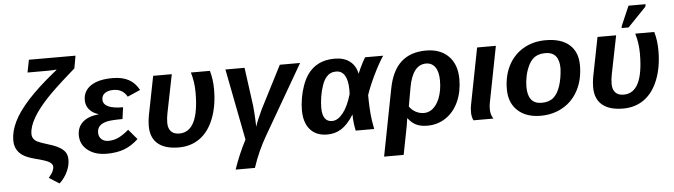

<svg xmlns="http://www.w3.org/2000/svg" viewBox="-54 -966 4930 1404"><g transform="rotate(-5 2411.5 -264.0)"><path d="M394.5 111.8Q383.8 135.7 368.2 157.5Q352.5 179.2 333.5 196.3L258.8 148.9Q283.7 118.7 291 101.1Q298.3 84 298.3 70.8Q298.3 50.8 273.9 35.2Q250.5 20.5 171.4 0.5Q114.3 -14.2 85 -33.2Q55.2 -51.8 39.6 -80.1Q23.9 -108.4 23.9 -147.9Q23.9 -212.4 57.9 -282.7Q91.8 -353 165.5 -434.3Q239.3 -515.6 357.4 -611.8L382.8 -632.3L383.3 -635.3Q365.7 -633.8 350.6 -633.1Q335.4 -632.3 322.8 -632.3H170.9L189 -724.6H531.2L514.6 -632.3L466.8 -590.3Q411.1 -541.5 369.1 -501.5Q327.1 -461.4 298.3 -430.7Q266.1 -396 241.5 -364Q216.8 -332 199.7 -302.7Q160.2 -235.4 160.2 -182.1Q160.2 -143.6 198.7 -123.5Q217.8 -113.8 273.9 -96.7Q349.6 -74.7 380.9 -46.4Q398.4 -31.2 406 -12.9Q413.6 5.4 413.6 27.3Q413.6 69.8 394.5 111.8Z M717.3 -83Q760.7 -83 797.1 -102.3Q833.5 -121.6 867.2 -151.4L929.7 -77.6Q879.9 -31.2 825.2 -10.7Q770.5 9.8 696.8 9.8Q610.8 9.8 557.6 -32.7Q504.4 -75.2 504.4 -142.6Q504.4 -202.1 544.7 -238.5Q585 -274.9 662.1 -282.7L662.6 -283.7Q619.6 -295.9 595 -325.2Q570.3 -354.5 570.3 -393.6Q570.3 -461.9 626.5 -499.8Q682.6 -537.6 785.6 -537.6Q857.4 -537.6 904.5 -512Q951.7 -486.3 979.5 -433.6L885.7 -392.6Q869.6 -421.4 844.7 -436Q819.8 -450.7 786.1 -450.7Q745.6 -450.7 722.4 -434.1Q699.2 -417.5 699.2 -387.7Q699.2 -318.4 844.7 -318.4L833 -232.9Q752 -232.9 718.8 -225.1Q684.1 -217.3 665.3 -199Q646.5 -180.7 646.5 -148.4Q646.5 -119.6 665.8 -101.3Q685.1 -83 717.3 -83Z M1482.9 -177.7Q1446.8 -85.4 1381.1 -37.8Q1315.4 9.8 1226.1 9.8Q1125.5 9.8 1072.8 -34.4Q1020 -78.6 1020 -164.6Q1020 -200.2 1026.4 -236.8L1084 -528.3H1220.7L1164.1 -246.6Q1156.7 -212.4 1156.7 -175.3Q1156.7 -137.2 1176.8 -114.3Q1196.8 -91.3 1238.8 -91.3Q1310.5 -91.3 1346.4 -163.6Q1382.3 -235.8 1382.3 -380.4Q1382.3 -458.5 1360.8 -528.3H1500.5Q1519 -465.3 1519 -390.1Q1519 -270.5 1482.9 -177.7Z M1872.1 -26.4Q1806.2 85.9 1766.6 207.5H1625Q1661.1 100.6 1715.8 -5.4L1614.3 -528.3H1754.9L1793 -247.6Q1795.4 -229 1797.4 -197.5Q1799.3 -166 1800.8 -136.2Q1802.2 -106.4 1802.2 -91.8Q1810.1 -116.2 1823.2 -147.9Q1836.4 -179.7 1855 -218.3L2013.7 -528.3H2162.6Z M2416.5 -537.6Q2485.4 -537.6 2527.8 -504.6Q2570.3 -471.7 2581.5 -413.6H2582.5Q2587.9 -427.7 2598.4 -450.2Q2608.9 -472.7 2620.4 -494.6Q2631.8 -516.6 2639.6 -528.3H2772.5Q2755.9 -504.4 2736.6 -469.7Q2717.3 -435.1 2698.5 -396.2Q2679.7 -357.4 2663.8 -319.6Q2647.9 -281.7 2637.7 -251Q2637.7 -225.6 2638.4 -202.9Q2639.2 -180.2 2640.1 -160.2Q2641.6 -133.8 2643.3 -112.1Q2645 -90.3 2648.9 -64.7Q2652.8 -39.1 2660.2 0H2524.4Q2511.7 -62 2511.7 -109.9V-117.2H2509.8Q2464.4 -46.4 2418.5 -18.1Q2372.6 10.3 2315.4 10.3Q2233.9 10.3 2189.7 -41Q2145.5 -92.3 2145.5 -183.1Q2145.5 -225.6 2153.6 -272.5Q2161.6 -319.3 2177.5 -363.3Q2193.4 -407.2 2215.8 -439.9Q2283.2 -537.6 2416.5 -537.6ZM2418.5 -442.9Q2375 -442.9 2347.7 -411.1Q2329.1 -389.6 2315.7 -351.8Q2302.2 -314 2295.2 -270.5Q2288.1 -227.1 2288.1 -189Q2288.1 -85 2359.4 -85Q2400.9 -85 2439.2 -132.8Q2477.5 -180.7 2503.4 -269.5L2504.4 -300.8Q2504.4 -368.7 2482.9 -405.8Q2461.4 -442.9 2418.5 -442.9Z M3087.9 -538.6Q3191.9 -538.6 3252.2 -477.8Q3312.5 -417 3312.5 -308.6Q3312.5 -217.8 3279.8 -145Q3247.1 -71.8 3186.8 -31Q3126.5 9.8 3050.8 9.8Q2999 9.8 2965.8 -7.6Q2932.6 -24.9 2909.7 -57.1H2907.7L2898.9 0L2858.4 207.5H2714.8L2810.1 -283.7Q2835.4 -414.1 2904.3 -476.3Q2973.1 -538.6 3087.9 -538.6ZM3079.6 -443.8Q2980.5 -443.8 2951.2 -279.3L2926.8 -141.6Q2945.3 -115.2 2973.4 -100.1Q3001.5 -85 3033.7 -85Q3085.4 -85 3121.6 -133.3Q3137.2 -153.8 3147.9 -180.9Q3158.7 -208 3164.6 -241Q3170.4 -273.9 3170.4 -311Q3170.4 -375.5 3146.2 -409.7Q3122.1 -443.8 3079.6 -443.8Z M3515.1 -70.8Q3515.1 -28.8 3535.6 0H3389.2Q3384.3 -7.8 3380.1 -24.7Q3376 -41.5 3376 -60.5Q3376 -90.8 3381.3 -115.2L3461.9 -528.3H3599.6L3518.1 -110.8Q3515.1 -94.2 3515.1 -70.8Z M4199.7 -333.5Q4199.7 -283.2 4189.9 -238Q4180.2 -192.9 4160.2 -153.8Q4120.1 -75.2 4047.1 -32.7Q3974.1 9.8 3882.3 9.8Q3775.9 9.8 3713.9 -47.6Q3651.9 -105 3651.9 -204.6Q3651.9 -302.7 3690.9 -378.4Q3730 -454.1 3801.5 -495.8Q3873 -537.6 3964.8 -537.6Q4079.6 -537.6 4139.6 -484.1Q4199.7 -430.7 4199.7 -333.5ZM4056.2 -323.2Q4056.2 -443.8 3954.6 -443.8Q3899.4 -443.8 3866.2 -414.6Q3844.2 -395 3828.4 -361.1Q3812.5 -327.1 3804.2 -287.4Q3795.9 -247.6 3795.9 -210.4Q3795.9 -147 3821.3 -115.5Q3846.7 -84 3897.5 -84Q3924.8 -84 3946.5 -91.1Q3968.3 -98.1 3984.4 -111.8Q4016.1 -139.2 4034.4 -195.3Q4052.7 -251.5 4056.2 -323.2Z M4744.6 -177.7Q4708.5 -85.4 4642.8 -37.8Q4577.1 9.8 4487.8 9.8Q4387.2 9.8 4334.5 -34.4Q4281.7 -78.6 4281.7 -164.6Q4281.7 -200.2 4288.1 -236.8L4345.7 -528.3H4482.4L4425.8 -246.6Q4418.5 -212.4 4418.5 -175.3Q4418.5 -137.2 4438.5 -114.3Q4458.5 -91.3 4500.5 -91.3Q4572.3 -91.3 4608.2 -163.6Q4644 -235.8 4644 -380.4Q4644 -458.5 4622.6 -528.3H4762.2Q4780.8 -465.3 4780.8 -390.1Q4780.8 -270.5 4744.6 -177.7ZM4713.4 -718.3 4578.1 -577.6H4526.9L4529.8 -593.8L4591.3 -736.3H4716.8Z"/></g></svg>

Font: Arimo
Style: Italic
Weight: 400
Italic angle: -12°
Designer: Steve Matteson
Foundry: Monotype Imaging Inc.
Version: Version 1.33